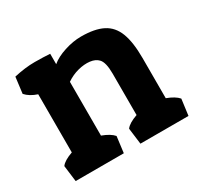

<svg xmlns="http://www.w3.org/2000/svg" viewBox="-115 -654 826 796"><g transform="rotate(-30 297.5 -256.0)"><path d="M25.9 -422.9 35.6 -500Q89.4 -512.2 134.8 -512.2Q156.7 -512.2 175 -511.5Q193.4 -510.7 208 -509.8V-460Q232.9 -481 274.4 -494.4Q315.9 -507.8 354 -507.8Q419.4 -507.8 458 -488Q496.6 -468.3 513.7 -423.3Q530.8 -378.4 530.8 -303.2V-110.8Q569.8 -96.2 585.9 -77.1L575.7 0H345.7L335.9 -77.1Q349.6 -96.2 391.1 -110.8V-309.1Q391.1 -363.3 373.5 -381.3Q359.9 -396 334 -399.2Q308.1 -402.3 277.8 -394.5Q247.6 -386.7 220.7 -368.2V-110.8Q259.8 -96.2 275.9 -77.1L266.1 0H35.6L25.9 -77.1Q39.6 -96.2 81.1 -110.8V-389.2Q45.4 -400.9 25.9 -422.9Z"/></g></svg>

Font: Odor Mean Chey
Style: Regular
Weight: 400
Designer: Danh Hong
Version: Version 8.002; ttfautohint (v1.8.3)